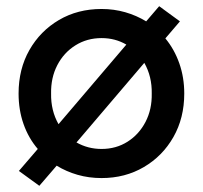

<svg xmlns="http://www.w3.org/2000/svg" viewBox="-20 -565 655 620"><path d="M107 35 41 -13 102 -84Q72 -119 56 -164.5Q40 -210 40 -263Q40 -342 75 -403.5Q110 -465 170.5 -500.5Q231 -536 308 -536Q348 -536 384.5 -525.5Q421 -515 452 -496L494 -545L561 -496L514 -441Q543 -406 559 -360.5Q575 -315 575 -263Q575 -184 540 -122.5Q505 -61 444.5 -25.5Q384 10 308 10Q267 10 230.5 -0.5Q194 -11 163 -30ZM145 -263Q144 -208 169 -164L388 -421Q352 -442 308 -442Q261 -442 223.5 -418.5Q186 -395 165 -354.5Q144 -314 145 -263ZM308 -84Q355 -84 392 -107.5Q429 -131 450 -171.5Q471 -212 470 -263Q471 -318 446 -362L227 -105Q264 -84 308 -84Z"/></svg>

Font: Lexend
Style: Regular
Weight: 400
Designer: Bonnie Shaver-Troup, Thomas Jockin
Foundry: Lexend
Version: Version 1.007; ttfautohint (v1.8.3)